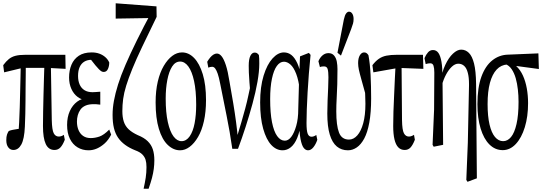

<svg xmlns="http://www.w3.org/2000/svg" viewBox="-27 -861 3346 1181"><path d="M55.2 61.5Q36.1 61.5 23.9 45.4Q11.7 29.3 11.7 1.5Q11.7 -20 15.9 -32.5Q20 -44.9 26.9 -55.2Q38.6 -60.1 52.2 -62.5Q65.9 -64.9 80.6 -67.4Q95.2 -69.8 109.9 -69.8L85 -15.6Q88.4 -62.5 90.8 -108.6Q93.3 -154.8 94.5 -201.9Q95.7 -249 96.9 -295.7Q98.1 -342.3 99.1 -389.2Q100.1 -436 101.1 -483.4H131.8Q131.8 -442.4 131.3 -402.1Q130.9 -361.8 130.4 -320.8Q129.9 -279.8 129.9 -240Q129.9 -200.2 128.7 -160.4Q127.4 -120.6 126 -82.5Q122.6 -5.9 104.2 27.8Q85.9 61.5 55.2 61.5ZM-1.5 -416 -7.3 -460Q10.3 -483.9 27.6 -497.8Q44.9 -511.7 68.4 -517.8Q91.8 -523.9 128.4 -523.9H375L376.5 -437.5L267.6 -443.4H111.8ZM308.1 61.5Q271.5 61.5 254.4 24.9Q237.3 -11.7 237.3 -85.9Q237.3 -127 238.3 -174.8Q239.3 -222.7 240.5 -274.7Q241.7 -326.7 243.4 -379.6Q245.1 -432.6 246.6 -483.4H285.6L291.5 -121.6Q293 -61.5 303.5 -41.3Q314 -21 335 -21Q342.3 -21 350.8 -23.9Q359.4 -26.9 365.7 -31.7L371.6 -1.5Q358.9 31.2 344.2 46.4Q329.6 61.5 308.1 61.5Z M517.6 63.5Q480 63.5 450 45.4Q419.9 27.3 402.8 -7.6Q385.7 -42.5 385.7 -92.3Q385.7 -140.6 402.3 -177.5Q418.9 -214.4 447.8 -235.8Q476.6 -257.3 513.2 -257.3V-242.7Q476.6 -245.1 451.2 -264.2Q425.8 -283.2 411.9 -314.5Q397.9 -345.7 397.9 -384.3Q397.9 -428.2 412.6 -462.9Q427.2 -497.6 457.8 -518.1Q488.3 -538.6 537.1 -538.6Q563 -538.6 584 -531Q605 -523.4 620.8 -509.5Q636.7 -495.6 645 -476.6Q645 -454.1 636.7 -436.3Q628.4 -418.5 611.3 -418.5Q603 -418.5 596.4 -422.6Q589.8 -426.8 581.1 -435.5Q572.3 -444.3 560.1 -459L522.9 -505.9H573.2L580.1 -484.9Q568.4 -489.7 558.6 -491.5Q548.8 -493.2 537.1 -493.2Q510.3 -493.2 491.7 -481.9Q473.1 -470.7 463.1 -448.7Q453.1 -426.8 453.1 -394Q453.1 -363.3 463.1 -340.8Q473.1 -318.4 492.7 -306.2Q512.2 -293.9 542.5 -293.9Q552.2 -293.9 563.2 -294.9Q574.2 -295.9 589.8 -296.9V-217.3Q572.3 -219.7 564 -220Q555.7 -220.2 548.8 -220.2Q519 -220.2 499 -211.4Q479 -202.6 467.8 -186.8Q456.5 -170.9 451.4 -152.1Q446.3 -133.3 446.3 -113.3Q446.3 -83.5 456.1 -60.5Q465.8 -37.6 484.6 -24.7Q503.4 -11.7 530.8 -11.7Q557.6 -11.7 585 -21.2Q612.3 -30.8 645 -64L656.7 -32.7Q640.1 0 617.2 20.8Q594.2 41.5 569.3 52.5Q544.4 63.5 517.6 63.5Z M856.4 299.8Q864.7 262.2 869.4 231.4Q874 200.7 874 166.5Q874 139.6 868.4 121.6Q862.8 103.5 848.4 88.9Q834 74.2 804.7 63.5Q769 49.3 742.7 30Q716.3 10.7 699.2 -14.2Q682.1 -39.1 673.8 -73.2Q665.5 -107.4 665.5 -154.8Q665.5 -195.8 673.8 -241.2Q682.1 -286.6 699.2 -341.3Q716.3 -396 745.1 -462.6Q773.9 -529.3 814.2 -611.3Q854.5 -693.4 909.7 -795.9L894.5 -729V-750L684.6 -746.6V-840.8L935.5 -821.8L936.5 -757.3Q884.8 -651.4 847.7 -573.5Q810.5 -495.6 786.9 -437.5Q763.2 -379.4 749.3 -334.2Q735.4 -289.1 730.5 -252Q725.6 -214.8 725.6 -177.7Q725.6 -140.1 734.6 -112.5Q743.7 -85 764.6 -65.4Q785.6 -45.9 820.3 -29.8Q859.4 -14.2 881.6 7.6Q903.8 29.3 913.1 57.9Q922.4 86.4 922.4 125Q922.4 151.9 918.9 178Q915.5 204.1 908 232.9Q900.4 261.7 887.2 299.8Z M1080.6 63.5Q1039.6 63.5 1004.9 30.5Q970.2 -2.4 950.2 -68.6Q930.2 -134.8 930.2 -231Q930.2 -302.7 943.6 -359.6Q957 -416.5 980.5 -456.1Q1003.9 -495.6 1032.5 -517.1Q1061 -538.6 1092.8 -538.6Q1133.8 -538.6 1167 -504.4Q1200.2 -470.2 1220.2 -404.8Q1240.2 -339.4 1240.2 -245.1Q1240.2 -173.3 1227.3 -115.7Q1214.4 -58.1 1191.2 -18.6Q1168 21 1139.6 42.2Q1111.3 63.5 1080.6 63.5ZM1089.4 7.3Q1119.1 7.3 1139.9 -22.7Q1160.6 -52.7 1170.2 -103.5Q1179.7 -154.3 1179.7 -216.8Q1179.7 -303.2 1166.7 -362.5Q1153.8 -421.9 1131.6 -452.1Q1109.4 -482.4 1081.1 -482.4Q1051.3 -482.4 1031.7 -451.7Q1012.2 -420.9 1002.2 -369.1Q992.2 -317.4 992.2 -254.9Q992.2 -168.5 1005.4 -109.6Q1018.6 -50.8 1040.5 -21.7Q1062.5 7.3 1089.4 7.3Z M1401.9 54.2Q1386.7 -52.2 1366.9 -148.9Q1347.2 -245.6 1327.1 -347.7Q1319.8 -385.3 1312.3 -407.2Q1304.7 -429.2 1296.6 -439.7Q1288.6 -450.2 1277.8 -450.2Q1270.5 -450.2 1264.9 -448.7Q1259.3 -447.3 1254.4 -444.8L1247.6 -481Q1256.8 -496.6 1266.4 -507.8Q1275.9 -519 1286.4 -525.4Q1296.9 -531.7 1307.1 -531.7Q1322.8 -531.7 1336.4 -514.6Q1350.1 -497.6 1362.3 -460.4Q1374.5 -423.3 1384.3 -360.8Q1397 -290 1407.5 -227.1Q1418 -164.1 1425.3 -108.4Q1432.6 -52.7 1437 -2.4H1426.3L1430.2 -17.6Q1445.3 -66.9 1457.8 -109.6Q1470.2 -152.3 1481.2 -192.9Q1492.2 -233.4 1501.2 -276.4Q1510.3 -319.3 1521 -368.2L1514.6 -265.6Q1510.3 -319.8 1507.3 -355.2Q1504.4 -390.6 1503.7 -414.8Q1502.9 -439 1502.9 -456.1Q1502.9 -497.1 1512.9 -517.3Q1522.9 -537.6 1539.6 -537.6Q1549.3 -537.6 1554.7 -533.4Q1560.1 -529.3 1565.4 -522.5Q1566.9 -512.7 1567.4 -501.7Q1567.9 -490.7 1567.9 -470.2Q1567.9 -420.9 1556.6 -357.2Q1545.4 -293.5 1526.1 -222.9Q1506.8 -152.3 1483.9 -80.8Q1460.9 -9.3 1437 54.2Z M1711.4 63.5Q1672.4 63.5 1641.6 30.5Q1610.8 -2.4 1592 -68.6Q1573.2 -134.8 1573.2 -231Q1573.2 -326.7 1594.5 -395.8Q1615.7 -464.8 1649.4 -501.7Q1683.1 -538.6 1719.2 -538.6Q1745.1 -538.6 1765.4 -522.7Q1785.6 -506.8 1801.5 -472.7Q1817.4 -438.5 1826.7 -380.9H1841.8L1817.4 -302.7Q1810.1 -367.7 1794.7 -407.2Q1779.3 -446.8 1759.5 -464.1Q1739.7 -481.4 1719.7 -481.4Q1694.8 -481.4 1675.8 -455.3Q1656.7 -429.2 1645.8 -377.4Q1634.8 -325.7 1634.8 -251.5Q1634.8 -166.5 1646 -109.6Q1657.2 -52.7 1677.7 -24.2Q1698.2 4.4 1725.1 4.4Q1746.6 4.4 1764.4 -19Q1782.2 -42.5 1794.9 -86.2Q1807.6 -129.9 1807.6 -189.9L1813.5 -402.3L1818.4 -514.2L1873 -535.6L1883.3 -523.4Q1877.4 -466.8 1872.8 -407.5Q1868.2 -348.1 1865 -292.5Q1861.8 -236.8 1860.1 -188.5Q1858.4 -140.1 1858.4 -105Q1858.4 -56.6 1865.7 -38.3Q1873 -20 1889.2 -20Q1896.5 -20 1904.1 -22.9Q1911.6 -25.9 1918.5 -30.8L1924.8 -1Q1915.5 26.4 1900.6 44.9Q1885.7 63.5 1867.7 63.5Q1852.5 63.5 1840.8 48.3Q1829.1 33.2 1821.5 -5.9Q1814 -44.9 1812.5 -115.7L1825.7 -114.3Q1817.4 -51.8 1801.3 -12.9Q1785.2 25.9 1762 44.7Q1738.8 63.5 1711.4 63.5Z M2113.3 63.5Q2073.2 63.5 2044.9 40Q2016.6 16.6 2001.5 -33Q1986.3 -82.5 1986.3 -162.6Q1986.3 -201.2 1988 -242.2Q1989.7 -283.2 1991.5 -320.8Q1993.2 -358.4 1993.2 -385.7Q1993.2 -418.9 1988.5 -435.8Q1983.9 -452.6 1965.8 -452.6Q1959 -452.6 1952.4 -451.7Q1945.8 -450.7 1940.9 -448.2L1931.6 -484.4Q1940.9 -506.8 1957 -520.5Q1973.1 -534.2 1993.2 -534.2Q2015.6 -534.2 2028.1 -519.3Q2040.5 -504.4 2044.7 -482.2Q2048.8 -460 2048.8 -436Q2048.8 -387.7 2047.6 -343Q2046.4 -298.3 2043.9 -256.6Q2041.5 -214.8 2041.5 -175.8Q2041.5 -89.4 2058.1 -45.9Q2074.7 -2.4 2119.6 -2.4Q2147.9 -2.4 2170.9 -28.3Q2193.8 -54.2 2207.3 -103.3Q2220.7 -152.3 2220.7 -222.7Q2220.7 -244.1 2219.5 -270Q2218.3 -295.9 2217.3 -329.1H2230V-249Q2208.5 -327.1 2196.8 -368.7Q2185.1 -410.2 2180.4 -432.1Q2175.8 -454.1 2175.8 -472.7Q2175.8 -503.4 2186.5 -521Q2197.3 -538.6 2212.4 -538.6Q2221.7 -538.6 2227.8 -534.2Q2233.9 -529.8 2239.3 -521.5Q2249 -469.7 2252.4 -400.6Q2255.9 -331.5 2255.9 -255.9Q2255.9 -168.5 2244.6 -107.2Q2233.4 -45.9 2213.4 -8.8Q2193.4 28.3 2167.5 45.9Q2141.6 63.5 2113.3 63.5ZM2048.8 -536.6 2087.9 -740.2Q2093.8 -767.6 2102.1 -778.3Q2110.4 -789.1 2119.6 -789.1Q2132.3 -789.1 2140.1 -776.6Q2147.9 -764.2 2147.9 -744.1Q2147.9 -728.5 2144.5 -716.3Q2141.1 -704.1 2132.8 -681.6L2070.3 -519Z M2269.5 -416 2263.7 -460Q2282.7 -484.9 2303 -499Q2323.2 -513.2 2349.9 -518.6Q2376.5 -523.9 2413.1 -523.9H2574.7L2577.1 -437.5L2423.8 -443.4ZM2462.4 61.5Q2438.5 61.5 2422.9 45.4Q2407.2 29.3 2399.4 -3.7Q2391.6 -36.6 2391.6 -85.9Q2391.6 -127 2393.1 -174.8Q2394.5 -222.7 2397.2 -274.2Q2399.9 -325.7 2401.9 -378.7Q2403.8 -431.6 2407.2 -481.4H2442.9L2445.8 -121.6Q2446.8 -61.5 2457.5 -41.3Q2468.3 -21 2488.3 -21Q2495.6 -21 2503.9 -23.9Q2512.2 -26.9 2519.5 -31.7L2524.9 -1.5Q2512.2 31.2 2498 46.4Q2483.9 61.5 2462.4 61.5Z M2633.8 29.8 2643.1 -187.5 2644.5 -414.1Q2644.5 -441.4 2639.6 -456.5Q2634.8 -471.7 2619.6 -471.7Q2612.3 -471.7 2605.5 -470.5Q2598.6 -469.2 2591.3 -466.8L2584 -503.4Q2593.8 -525.9 2606.2 -539.6Q2618.7 -553.2 2636.2 -553.2Q2657.2 -553.2 2669.7 -535.4Q2682.1 -517.6 2688.5 -481Q2694.8 -444.3 2694.8 -384.8V-383.3L2698.7 29.8L2640.6 41.5ZM2841.3 245.6 2850.6 16.6 2857.9 -335Q2857.9 -339.4 2857.9 -343.3Q2857.9 -385.7 2850.6 -412.6Q2843.3 -441.9 2828.1 -455.6Q2813 -469.2 2792 -469.2Q2772 -469.2 2752.4 -450.9Q2732.9 -432.6 2716.8 -402.6Q2700.7 -372.6 2691.4 -337.4L2681.2 -355H2682.1Q2690.4 -416 2711.7 -461.4Q2732.9 -506.8 2759.3 -531.2Q2785.6 -555.7 2809.6 -555.7Q2836.9 -555.7 2857.2 -535.6Q2877.4 -515.6 2888.9 -470.2Q2900.4 -424.8 2901.4 -345.7L2906.2 235.8L2848.6 257.3Z M3065.4 62.5Q3018.6 62.5 2983.6 27.8Q2948.7 -6.8 2929.2 -70.8Q2909.7 -134.8 2909.7 -220.7Q2909.7 -322.3 2934.1 -389.2Q2958.5 -456.1 3001.5 -490Q3044.4 -523.9 3098.6 -524.9L3284.7 -532.7L3287.6 -436.5L3102.1 -461.4L3093.8 -464.4Q3054.7 -461.9 3027.8 -433.1Q3001 -404.3 2986.6 -351.3Q2972.2 -298.3 2972.2 -220.7Q2972.2 -146.5 2984.1 -95.2Q2996.1 -43.9 3017.8 -18.3Q3039.6 7.3 3067.9 7.3Q3095.2 7.3 3116.5 -18.3Q3137.7 -43.9 3150.1 -98.1Q3162.6 -152.3 3162.6 -234.9Q3162.6 -273.4 3158.4 -310.5Q3154.3 -347.7 3145.3 -379.6Q3136.2 -411.6 3120.4 -435.1Q3104.5 -458.5 3080.6 -467.3L3088.9 -482.4Q3124 -477.5 3148.9 -454.1Q3173.8 -430.7 3189.7 -395.8Q3205.6 -360.8 3213.4 -317.1Q3221.2 -273.4 3221.2 -226.6Q3221.2 -144 3201.2 -78.6Q3181.2 -13.2 3145.8 24.7Q3110.4 62.5 3065.4 62.5Z"/></svg>

Font: Scarab Serif
Style: Condensed
Weight: 400
Designer: John Roberts
Foundry: Scarab
Version: 1.0